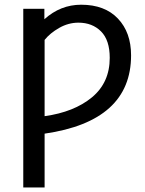

<svg xmlns="http://www.w3.org/2000/svg" viewBox="-20 -576 624 826"><path d="M80.1 230.5V-538.1H170.9V-493.2Q240.2 -555.7 329.1 -555.7Q430.7 -555.7 487.3 -496.1Q543.9 -436.5 543.9 -337.9Q543.9 -54.7 171.9 -1V230.5ZM171.9 -76.2Q298.8 -93.8 375.5 -157.2Q452.1 -220.7 452.1 -327.1Q452.1 -403.3 414.6 -440.9Q377 -478.5 317.4 -478.5Q274.4 -478.5 234.9 -456.1Q195.3 -433.6 171.9 -404.3Z"/></svg>

Font: Gothic A1 Medium
Style: Regular
Weight: 500
Designer: HanYang I&C Co.,Ltd.
Foundry: HanYang I&C Co.,Ltd.
Version: Version 2.50